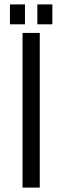

<svg xmlns="http://www.w3.org/2000/svg" viewBox="-20 -849 293 869"><path d="M93 -829V-739H25V-829ZM217 -829V-739H149V-829ZM160 -700V0H82V-700Z"/></svg>

Font: Bebas Neue Regular
Style: Regular
Weight: 400
Designer: Ryoichi Tsunekawa & LGV (GE)
Foundry: Free Software Foundation, Inc.
Version: Version 1.003 August 13, 2016